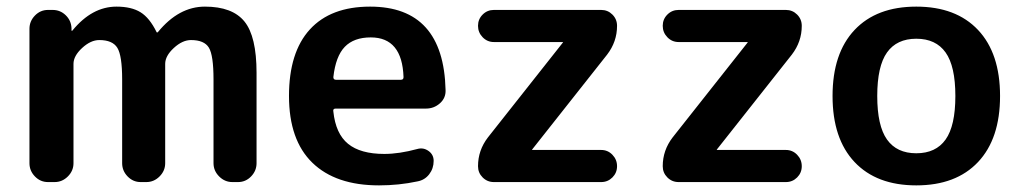

<svg xmlns="http://www.w3.org/2000/svg" viewBox="-20 -550 3075 580"><path d="M125 0Q102 0 85.5 -17Q69 -34 69 -57V-463Q69 -486 85.5 -503Q102 -520 125 -520H139Q162 -520 178.5 -504Q195 -488 196 -465V-458Q196 -457 197 -457Q199 -457 199 -458Q258 -530 332 -530Q377 -530 404.5 -513Q432 -496 453 -453Q453 -452 455 -452Q456 -452 457 -453Q520 -530 599 -530Q682 -530 718.5 -485Q755 -440 755 -330V-57Q755 -34 738.5 -17Q722 0 699 0H682Q659 0 642 -17Q625 -34 625 -57V-310Q625 -383 611 -406Q597 -429 557 -429Q531 -429 505 -405Q479 -381 479 -357V-57Q479 -34 462 -17Q445 0 422 0H405Q382 0 365.5 -17Q349 -34 349 -57V-310Q349 -382 334.5 -405.5Q320 -429 280 -429Q254 -429 228 -405Q202 -381 202 -357V-57Q202 -34 185 -17Q168 0 145 0Z M1100 -437Q1049 -437 1021.5 -408.5Q994 -380 987 -317Q987 -309 995 -309H1191Q1199 -309 1199 -317Q1195 -437 1100 -437ZM1125 10Q994 10 923.5 -58.5Q853 -127 853 -260Q853 -392 916 -461Q979 -530 1098 -530Q1320 -530 1326 -278Q1327 -254 1309 -238Q1291 -222 1267 -222H994Q985 -222 987 -213Q994 -146 1031.5 -115.5Q1069 -85 1141 -85Q1186 -85 1241 -100Q1259 -105 1274.5 -94Q1290 -83 1290 -64Q1290 -41 1276.5 -23.5Q1263 -6 1241 -2Q1185 10 1125 10Z M1454 -135 1680 -421Q1680 -422 1681 -422Q1681 -423 1680 -423H1472Q1452 -423 1438 -437.5Q1424 -452 1424 -472Q1424 -492 1438 -506Q1452 -520 1472 -520H1796Q1816 -520 1830 -506Q1844 -492 1844 -472Q1844 -424 1814 -385L1588 -99Q1588 -98 1587 -98Q1587 -97 1588 -97H1796Q1816 -97 1830 -82.5Q1844 -68 1844 -48Q1844 -28 1830 -14Q1816 0 1796 0H1472Q1452 0 1438 -14Q1424 -28 1424 -48Q1424 -96 1454 -135Z M2012 -135 2238 -421Q2238 -422 2239 -422Q2239 -423 2238 -423H2030Q2010 -423 1996 -437.5Q1982 -452 1982 -472Q1982 -492 1996 -506Q2010 -520 2030 -520H2354Q2374 -520 2388 -506Q2402 -492 2402 -472Q2402 -424 2372 -385L2146 -99Q2146 -98 2145 -98Q2145 -97 2146 -97H2354Q2374 -97 2388 -82.5Q2402 -68 2402 -48Q2402 -28 2388 -14Q2374 0 2354 0H2030Q2010 0 1996 -14Q1982 -28 1982 -48Q1982 -96 2012 -135Z M2836.5 -391.5Q2807 -433 2748 -433Q2689 -433 2659.5 -391.5Q2630 -350 2630 -260Q2630 -170 2659.5 -128.5Q2689 -87 2748 -87Q2807 -87 2836.5 -128.5Q2866 -170 2866 -260Q2866 -350 2836.5 -391.5ZM2934.5 -60.5Q2868 10 2748 10Q2628 10 2561.5 -60.5Q2495 -131 2495 -260Q2495 -389 2561.5 -459.5Q2628 -530 2748 -530Q2868 -530 2934.5 -459.5Q3001 -389 3001 -260Q3001 -131 2934.5 -60.5Z"/></svg>

Font: Rounded Mplus 1c Bold
Style: Bold
Weight: 700
Version: Version 1.059.20150529